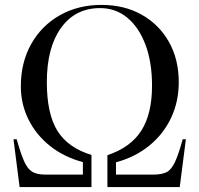

<svg xmlns="http://www.w3.org/2000/svg" viewBox="-20 -763 813 783"><path d="M60 0 35 -195H48Q65 -135 79 -104Q93 -73 112.5 -62Q132 -51 164 -51H318V-102Q242 -122 185 -167Q128 -212 96.5 -275Q65 -338 65 -411Q65 -508 107 -583Q149 -658 223.5 -700.5Q298 -743 394 -743Q487 -743 558 -703Q629 -663 669 -592Q709 -521 709 -428Q709 -349 678 -283Q647 -217 590 -170Q533 -123 453 -101V-51H606Q640 -51 659.5 -61Q679 -71 693.5 -102Q708 -133 725 -195H738L713 0H418V-130Q513 -162 556.5 -230.5Q600 -299 600 -414Q600 -509 573.5 -580Q547 -651 499.5 -690.5Q452 -730 388 -730Q287 -730 229 -649.5Q171 -569 171 -428Q171 -300 213.5 -230.5Q256 -161 353 -131V0Z"/></svg>

Font: Literata 72pt
Style: Regular
Weight: 400
Designer: Latin by Veronika Burian and Jose Scaglione. Greek by Irene Vlachou. Cyrillic by Vera Evstafieva.
Foundry: TypeTogether
Version: Version 3.002